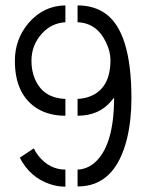

<svg xmlns="http://www.w3.org/2000/svg" viewBox="-20 -704 552 724"><path d="M272.5 -1Q414.1 0 459 -181.6Q475.6 -251 475.6 -333Q475.6 -584 377 -653.3Q334 -683.6 272.5 -683.6V-620.1Q345.7 -617.2 379.9 -543.9Q396.5 -509.8 396.5 -477.5Q396.5 -371.1 320.3 -340.8Q297.9 -332 272.5 -331.1V-267.6Q354.5 -267.6 400.4 -324.2Q408.2 -334 410.2 -335.9Q410.2 -146.5 330.1 -85Q302.7 -65.4 272.5 -64.5ZM226.6 -267.6V-331.1Q141.6 -334 111.3 -407.2Q98.6 -437.5 98.6 -474.6Q98.6 -534.2 138.7 -578.1Q174.8 -617.2 226.6 -620.1V-683.6Q143.6 -682.6 86.9 -616.2Q36.1 -555.7 36.1 -474.6Q36.1 -347.7 120.1 -294.9Q165 -267.6 226.6 -267.6ZM54.7 -109.4Q92.8 -35.2 168 -9.8Q197.3 0 226.6 0V-64.5Q167 -64.5 125 -116.2Q114.3 -129.9 107.4 -144.5Z"/></svg>

Font: Post No Bills Colombo Medium
Style: Regular
Weight: 500
Designer: Kosala Senevirathne, Siva Puranthara, Lasantha Premarathna, Tharique Azeez
Foundry: Mooniak
Version: Version 1.220 ; ttfautohint (v1.6)